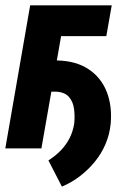

<svg xmlns="http://www.w3.org/2000/svg" viewBox="-23 -548 499 709"><path d="M85.4 -210 106 -325.2 189.5 -324.7Q258.8 -322.8 304.4 -292.2Q350.1 -261.7 370.8 -209.7Q391.6 -157.7 385.7 -90.8Q381.8 -51.8 366.7 -16.1Q351.6 19.5 326.9 49.6Q302.2 79.6 271.5 103Q240.7 126.5 205.6 141.1L155.8 44.4Q181.6 27.8 200.9 8.1Q220.2 -11.7 233.2 -36.4Q246.1 -61 251 -91.3Q253.9 -118.7 250.5 -145.3Q247.1 -171.9 231.9 -189.7Q216.8 -207.5 184.6 -209.5ZM389.6 -528.3 369.6 -414.6H202.6L129.9 0H-3.4L88.4 -528.3Z"/></svg>

Font: Roboto Condensed
Style: Bold Italic
Weight: 700
Italic angle: -12°
Designer: Christian Robertson
Foundry: Google
Version: Version 3.0